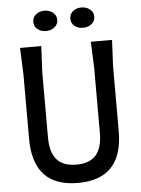

<svg xmlns="http://www.w3.org/2000/svg" viewBox="-62 -990 775 1054"><g transform="rotate(-5 325.5 -463.0)"><path d="M579 -750 572 -605V-248Q572 16 325 16Q201 16 139.5 -50.5Q78 -117 78 -248V-605L72 -750H189L182 -605V-248Q182 -165 217 -125Q252 -85 325 -85Q398 -85 433 -125Q468 -165 468 -248V-605L462 -750ZM157 -886Q157 -911 176 -926.5Q195 -942 223 -942Q250 -942 269.5 -926.5Q289 -911 289 -886Q289 -861 269.5 -845.5Q250 -830 223 -830Q195 -830 176 -845.5Q157 -861 157 -886ZM361 -886Q361 -911 380 -926.5Q399 -942 426 -942Q454 -942 473.5 -926.5Q493 -911 493 -886Q493 -861 473.5 -845.5Q454 -830 426 -830Q399 -830 380 -845.5Q361 -861 361 -886Z"/></g></svg>

Font: Farro
Style: Regular
Weight: 400
Designer: Aceler Chua
Foundry: Grayscale Limited
Version: Version 1.101